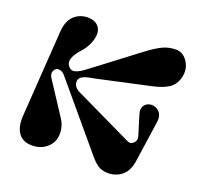

<svg xmlns="http://www.w3.org/2000/svg" viewBox="-135 -924 1131 1088"><g transform="rotate(20 431.0 -380.0)"><path d="M215.8 -774.9Q252.4 -774.9 272.9 -757.3Q293.5 -739.7 295.7 -712.9Q297.9 -686 286.1 -653.8Q274.4 -621.6 250 -592.8L233.9 -574.2Q186.5 -515.6 206.1 -484.9Q215.3 -469.7 226.8 -464.6Q238.3 -459.5 252.9 -464.1Q267.6 -468.8 281.7 -477.3Q295.9 -485.8 316.9 -502L578.1 -700.2Q631.8 -740.7 668.2 -757.8Q704.6 -774.9 748 -774.9Q789.6 -774.9 815.9 -735.8Q842.3 -696.8 835 -650.9Q826.2 -600.1 793.2 -574.5Q760.3 -548.8 689.9 -533.2L377 -464.8Q372.6 -463.9 361.8 -461.9Q351.1 -460 345.7 -458.7Q340.3 -457.5 330.6 -455.3Q320.8 -453.1 315.4 -451.2Q310.1 -449.2 302.7 -445.8Q295.4 -442.4 291.3 -439Q287.1 -435.5 283.9 -430.9Q280.8 -426.3 279.8 -420.9Q272.9 -381.3 317.9 -359.9L666 -192.9Q687 -182.6 703.9 -199.7Q720.7 -216.8 713.9 -238.8L676.8 -359.9Q667 -392.1 681.9 -411.9Q696.8 -431.6 722.2 -433.1Q751 -434.1 771.2 -413.1Q791.5 -392.1 786.1 -353L750 -103Q741.2 -43 706.1 -13.9Q670.9 15.1 622.1 15.1Q609.9 15.1 598.9 12.9Q587.9 10.7 579.3 7.8Q570.8 4.9 561 -2Q551.3 -8.8 544.9 -13.9Q538.6 -19 528.1 -30.5Q517.6 -42 512 -48.6Q506.3 -55.2 493.4 -71Q480.5 -86.9 473.1 -95.2L199.2 -420.9Q185.1 -437.5 168.7 -440.9Q152.3 -444.3 142.6 -435.8Q132.8 -427.2 129.9 -413.1Q127 -398.9 139.2 -379.9L264.2 -189Q298.8 -137.7 289.1 -78.1Q282.2 -39.1 248 -12Q213.9 15.1 163.1 15.1Q109.9 15.1 83 -21.2Q56.2 -57.6 60.1 -123L95.2 -646Q100.1 -712.4 134 -743.7Q168 -774.9 215.8 -774.9Z"/></g></svg>

Font: Pilowlava
Style: Regular
Weight: 400
Designer: Anton Moglia, Jérémy Landes, Maksym Kobuzan (Cyrillic), Velvetyne Type Foundry
Foundry: Anton Moglia, Jérémy Landes, Velvetyne Type Foundry
Version: Version 1.001;hotconv 1.0.109;makeotfexe 2.5.65596